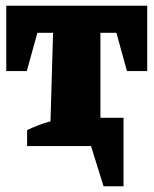

<svg xmlns="http://www.w3.org/2000/svg" viewBox="-20 -512 539 673"><path d="M343 141 299 0H75V-56Q112 -74 157 -87L166 -397H111L74 -263H2V-492H496V-263H425L388 -397H332V-99H413V141Z"/></svg>

Font: Piazzolla ExtraBold
Style: Regular
Weight: 800
Designer: Juan Pablo del Peral
Foundry: Huerta Tipografica
Version: Version 1.330